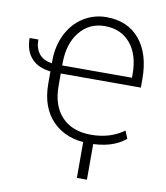

<svg xmlns="http://www.w3.org/2000/svg" viewBox="-99 -802 953 1101"><g transform="rotate(10 377.5 -251.0)"><path d="M17.6 0ZM460.4 10.3Q325.7 10.3 247.1 -68.6Q168.5 -147.5 168.5 -287.1V-357.9Q94.7 -365.7 56.2 -409.2Q17.6 -452.6 17.6 -525.9H68.4Q68.4 -475.6 92.8 -444.1Q117.2 -412.6 168.5 -405.3V-421.4Q168.5 -505.4 202.9 -574.5Q237.3 -643.6 298.1 -681.9Q358.9 -720.2 431.6 -720.2Q555.7 -720.2 625.5 -636.7Q695.3 -553.2 695.3 -405.8V-356.4H229V-283.2Q229 -169.4 289.6 -105Q350.1 -40.5 460.4 -40.5Q571.3 -40.5 651.4 -98.6L669.9 -53.7Q594.2 10.3 460.4 10.3ZM229 -403.3H635.3V-424.3Q635.3 -537.6 580.6 -602.8Q525.9 -668 431.6 -668Q340.8 -668 284.9 -598.6Q229 -529.3 229 -416ZM482.4 217.3H423.8V-16.1H482.4Z"/></g></svg>

Font: Roboto Light
Style: Regular
Weight: 300
Designer: Google
Version: Version 2.134; 2016; ttfautohint (v1.6)